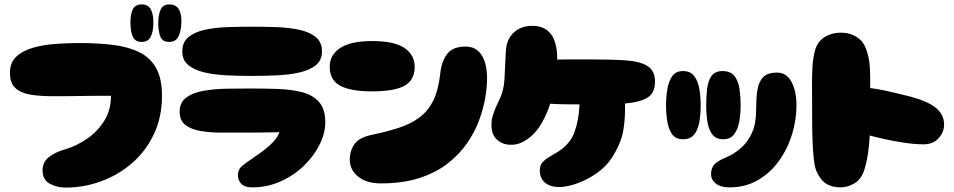

<svg xmlns="http://www.w3.org/2000/svg" viewBox="-20 -850 4323 870"><path d="M277 0Q240 0 207.5 -16.5Q175 -33 173 -73Q171 -114 200.5 -137.5Q230 -161 280 -175Q327 -189 374 -221Q421 -253 452 -302Q483 -351 483 -416Q469 -416 440 -416Q411 -416 376 -415.5Q341 -415 308 -414.5Q275 -414 251 -414Q227 -414 220 -414Q169 -414 124.5 -420Q80 -426 52.5 -448.5Q25 -471 25 -520Q25 -566 53.5 -593Q82 -620 129 -633.5Q176 -647 231 -651Q286 -655 340 -655Q424 -655 492.5 -646.5Q561 -638 611 -613.5Q661 -589 687.5 -541.5Q714 -494 714 -416Q714 -319 677 -241.5Q640 -164 578 -110.5Q516 -57 438 -28.5Q360 0 277 0ZM746 -660Q716 -660 706.5 -684.5Q697 -709 697 -747Q697 -779 707 -804.5Q717 -830 748 -830Q802 -830 802 -753Q802 -715 790 -687.5Q778 -660 746 -660ZM622 -660Q593 -660 582 -683.5Q571 -707 571 -750Q571 -787 582 -808.5Q593 -830 622 -830Q651 -830 663 -808.5Q675 -787 675 -749Q675 -707 663 -683.5Q651 -660 622 -660Z M1120 -506Q1065 -506 1009.5 -508.5Q954 -511 908 -521.5Q862 -532 834 -554.5Q806 -577 806 -617Q806 -659 834 -682Q862 -705 908 -715Q954 -725 1009.5 -727Q1065 -729 1120 -729Q1177 -729 1233.5 -727Q1290 -725 1336.5 -715Q1383 -705 1411 -682Q1439 -659 1439 -617Q1439 -577 1411 -554.5Q1383 -532 1336.5 -521.5Q1290 -511 1233.5 -508.5Q1177 -506 1120 -506ZM1118 -1Q1087 -2 1072.5 -18Q1058 -34 1058 -56Q1058 -82 1077 -98Q1096 -114 1118 -128Q1143 -145 1169.5 -164.5Q1196 -184 1217 -206Q1238 -228 1246 -251Q1209 -250 1163 -249.5Q1117 -249 1079 -249Q1034 -249 984.5 -249Q935 -249 891.5 -256Q848 -263 821 -283Q794 -303 794 -344Q794 -386 824 -408Q854 -430 902 -438.5Q950 -447 1005 -448Q1060 -449 1109 -449Q1176 -449 1237.5 -447Q1299 -445 1348 -432.5Q1397 -420 1425.5 -388Q1454 -356 1454 -296Q1454 -247 1428 -194.5Q1402 -142 1355.5 -97.5Q1309 -53 1248 -26.5Q1187 0 1118 -1Z M1666 -436Q1569 -436 1521.5 -461.5Q1474 -487 1474 -548Q1474 -601 1521.5 -632.5Q1569 -664 1666 -664Q1767 -664 1813 -632.5Q1859 -601 1859 -548Q1859 -487 1813 -461.5Q1767 -436 1666 -436ZM1706 -19Q1640 -19 1602.5 -50Q1565 -81 1565 -126Q1565 -167 1586.5 -197.5Q1608 -228 1669 -240Q1736 -254 1789 -271.5Q1842 -289 1881 -318Q1920 -347 1943.5 -395Q1967 -443 1975 -518Q1980 -569 2005 -604Q2030 -639 2090 -639Q2137 -639 2162 -601Q2187 -563 2187 -493Q2187 -457 2179 -408.5Q2171 -360 2151.5 -306.5Q2132 -253 2097 -202Q2062 -151 2009 -109.5Q1956 -68 1881 -43.5Q1806 -19 1706 -19Z M2479 -7Q2426 -23 2426 -78Q2426 -100 2437.5 -113.5Q2449 -127 2467.5 -138Q2486 -149 2506 -161Q2563 -196 2583 -251Q2603 -306 2606 -377Q2568 -377 2534.5 -377.5Q2501 -378 2473 -380Q2458 -334 2436.5 -295.5Q2415 -257 2387 -233Q2347 -198 2307.5 -194.5Q2268 -191 2241 -210Q2214 -229 2209 -260Q2203 -296 2214 -329.5Q2225 -363 2241 -394Q2264 -441 2266 -494Q2268 -547 2272 -617Q2275 -672 2308 -702.5Q2341 -733 2393 -733Q2447 -733 2476 -696Q2505 -659 2505 -580Q2532 -581 2563 -581Q2594 -581 2628 -581Q2737 -581 2807.5 -577Q2878 -573 2913 -551.5Q2948 -530 2948 -480Q2948 -429 2914.5 -408Q2881 -387 2812 -381Q2814 -314 2804 -257Q2794 -200 2753 -136Q2731 -101 2695 -73.5Q2659 -46 2619 -28.5Q2579 -11 2542 -5Q2505 1 2479 -7Z M3075 -219Q3042 -219 3026 -241Q3010 -263 3004 -298Q2998 -333 2998 -373Q2998 -411 3004 -446.5Q3010 -482 3026 -505Q3042 -528 3075 -528Q3109 -528 3126 -505Q3143 -482 3149 -446.5Q3155 -411 3155 -373Q3155 -333 3149 -298Q3143 -263 3126 -241Q3109 -219 3075 -219ZM3257 -219Q3224 -219 3207.5 -241Q3191 -263 3185.5 -298Q3180 -333 3180 -373Q3180 -411 3184 -446.5Q3188 -482 3203.5 -505Q3219 -528 3254 -528Q3291 -528 3308.5 -505Q3326 -482 3331 -446.5Q3336 -411 3336 -373Q3336 -333 3329.5 -298Q3323 -263 3306 -241Q3289 -219 3257 -219ZM3286 -1Q3246 -1 3224 -18Q3202 -35 3202 -61Q3202 -90 3218 -106Q3234 -122 3268 -136Q3305 -151 3336.5 -178.5Q3368 -206 3387 -247.5Q3406 -289 3406 -348Q3406 -397 3411 -436Q3416 -475 3436 -498Q3456 -521 3501 -521Q3544 -521 3566.5 -479Q3589 -437 3589 -371Q3589 -307 3569 -241.5Q3549 -176 3510 -121.5Q3471 -67 3414.5 -34Q3358 -1 3286 -1Z M3789 -1Q3749 -1 3722.5 -18.5Q3696 -36 3679 -76Q3671 -95 3667 -134.5Q3663 -174 3661.5 -219.5Q3660 -265 3660 -304.5Q3660 -344 3660 -363Q3660 -409 3659.5 -456.5Q3659 -504 3661.5 -547Q3664 -590 3673 -621Q3684 -662 3716.5 -682Q3749 -702 3789 -702Q3831 -702 3862.5 -682Q3894 -662 3907 -621Q3919 -585 3921.5 -545.5Q3924 -506 3923 -451Q3955 -447 3990.5 -439.5Q4026 -432 4058 -424Q4090 -416 4110 -411Q4189 -389 4223.5 -359Q4258 -329 4258 -285Q4258 -252 4233.5 -224Q4209 -196 4164 -196Q4119 -196 4056.5 -206.5Q3994 -217 3921 -236Q3919 -195 3913 -154Q3907 -113 3895 -76Q3881 -36 3850.5 -18.5Q3820 -1 3789 -1Z"/></svg>

Font: Cherry Bomb One
Style: Regular
Weight: 400
Designer: satsuyako
Foundry: satsuyako
Version: Version 4.100; ttfautohint (v1.8.3)